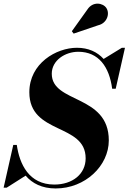

<svg xmlns="http://www.w3.org/2000/svg" viewBox="-51 -1023 708 1057"><path d="M490 -884C537.5 -895 555.5 -947 534.5 -979C516 -1007 460.5 -1017.5 430 -970.5L344.5 -851L354.5 -838ZM-14 10 90 -56C126.5 -13.5 180 14.5 255.5 14.5C418.5 14.5 548 -110.5 548 -250C548 -505 234 -452.5 234 -617C234 -691 308 -738 380 -738C492.5 -738 551 -654 566.5 -534.5H586L637 -760H620L519.5 -698.5C484 -737.5 435 -760 372.5 -760C259.5 -760 110.5 -675 110.5 -515C110.5 -280 420.5 -346.5 420.5 -151.5C420.5 -65 348.5 -7 248 -7C108 -7 56.5 -120 41.5 -225H22L-31 10Z"/></svg>

Font: Bodoni* 11pt
Style: Bold Italic
Weight: 700
Italic angle: -13°
Version: Version 2.3